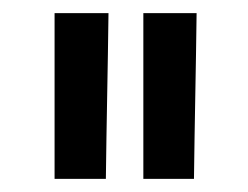

<svg xmlns="http://www.w3.org/2000/svg" viewBox="-20 -749 377 292"><path d="M145 -729H63V-477H141C142 -562 144 -645 145 -729ZM279 -729H198V-477H275C276 -562 278 -645 279 -729Z"/></svg>

Font: Hejaz
Style: Regular
Weight: 400
Designer: Bandar Raffah (Arabic) and Santiago Orozco (Latin)
Foundry: Caramella and Typemade
Version: Version 1.010;hotconv 1.0.109;makeotfexe 2.5.65596